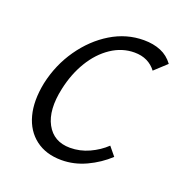

<svg xmlns="http://www.w3.org/2000/svg" viewBox="-87 -497 553 583"><g transform="rotate(20 189.0 -206.0)"><path d="M171 8Q121 8 87.5 -17.5Q54 -43 42 -88Q30 -133 42 -193Q56 -257 92 -308.5Q128 -360 177.5 -390Q227 -420 283 -420Q314 -420 338 -410Q362 -400 378 -378L339 -342Q327 -358 309.5 -366.5Q292 -375 269 -375Q229 -375 194 -351.5Q159 -328 134.5 -287.5Q110 -247 99 -196Q83 -123 106.5 -79.5Q130 -36 183 -36Q215 -36 244.5 -49.5Q274 -63 296 -84L319 -56Q289 -28 250.5 -10Q212 8 171 8Z"/></g></svg>

Font: Ysabeau Infant Light
Style: Italic
Weight: 300
Italic angle: -12°
Designer: Christian Thalmann (Catharsis Fonts)
Version: Version 2.001;gftools[0.9.30]; featfreeze: ss01,ss02,lnum